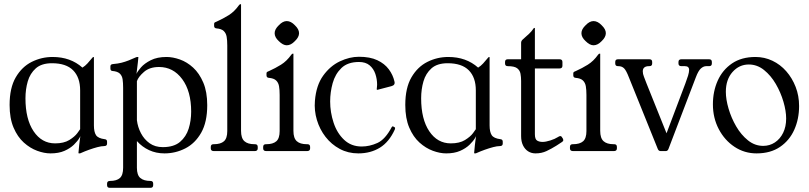

<svg xmlns="http://www.w3.org/2000/svg" viewBox="-20 -724 3875 920"><path d="M364 -291Q364 -353 330.5 -387Q297 -421 229 -421Q179 -421 151.5 -396.5Q124 -372 113 -334Q102 -296 102 -253Q102 -153 141 -95Q180 -37 244 -37Q286 -37 312 -53Q338 -69 350.5 -86Q363 -103 364 -105ZM430 -123Q430 -92 440 -76.5Q450 -61 482 -57Q493 -56 493 -45V-36Q493 -24 479 -24Q466 -24 447 -19Q428 -14 407 -6.5Q386 1 366 10Q365 11 360 11H358Q356 11 356 8Q356 2 359.5 -29Q363 -60 368 -90H373Q371 -81 361.5 -64.5Q352 -48 334 -30.5Q316 -13 288.5 -1Q261 11 222 11Q192 11 158 -1.5Q124 -14 94 -41Q64 -68 45 -112.5Q26 -157 26 -221Q26 -303 55.5 -353.5Q85 -404 132 -427.5Q179 -451 232 -451Q318 -451 375 -400Q388 -408 399 -420Q410 -432 417.5 -441.5Q425 -451 427 -451Q430 -451 430 -449Z M634 -370Q639 -382 655.5 -401Q672 -420 702.5 -435.5Q733 -451 778 -451Q808 -451 842 -439Q876 -427 905.5 -400Q935 -373 954 -328.5Q973 -284 973 -220Q973 -139 944 -88Q915 -37 868 -13Q821 11 768 11Q728 11 694.5 -4.5Q661 -20 636 -48V80Q636 115 652.5 129Q669 143 701 143Q714 143 714 156V163Q714 176 701 176H506Q493 176 493 163V156Q493 143 507 143Q539 143 554.5 129Q570 115 570 80V-303Q570 -327 567.5 -344Q565 -361 554 -371.5Q543 -382 518 -384Q509 -385 509 -396V-406Q509 -416 521 -417Q545 -419 562.5 -423.5Q580 -428 596.5 -434.5Q613 -441 633 -450Q635 -451 637.5 -451Q640 -451 641 -451H642Q643 -451 643 -449Q643 -448 642.5 -444Q642 -440 640.5 -424Q639 -408 634 -370ZM636 -148Q640 -115 655.5 -85.5Q671 -56 697 -37.5Q723 -19 760 -19Q813 -19 842.5 -44Q872 -69 884 -107.5Q896 -146 896 -189Q896 -287 853 -345Q810 -403 742 -403Q697 -403 670 -379.5Q643 -356 636 -335Z M1202 -33Q1215 -33 1215 -20V-13Q1215 0 1200 0H1005Q990 0 990 -13V-20Q990 -33 1003 -33H1005Q1037 -33 1053 -47Q1069 -61 1069 -96V-506Q1069 -531 1066 -548Q1063 -565 1052 -575.5Q1041 -586 1017 -588Q1006 -589 1006 -600V-610Q1006 -615 1010 -617Q1014 -619 1019 -621Q1048 -634 1075.5 -651Q1103 -668 1125 -699Q1129 -704 1132 -704H1133Q1135 -704 1135 -703V-97Q1135 -62 1151 -47.5Q1167 -33 1199 -33Z M1453 -33Q1466 -33 1466 -20V-13Q1466 0 1451 0H1256Q1241 0 1241 -13V-20Q1241 -33 1254 -33H1256Q1288 -33 1304 -47Q1320 -61 1320 -96V-269Q1320 -294 1317 -311Q1314 -328 1303 -338.5Q1292 -349 1268 -351Q1257 -352 1257 -363V-373Q1257 -378 1261 -380Q1265 -382 1270 -384Q1299 -397 1326.5 -414Q1354 -431 1376 -462Q1380 -467 1383 -467H1384Q1386 -467 1386 -466V-97Q1386 -62 1402 -47.5Q1418 -33 1450 -33ZM1354 -623Q1374 -623 1393 -603Q1413 -584 1413 -565Q1413 -546 1393 -527Q1374 -507 1354 -507Q1336 -507 1316 -527Q1296 -545 1296 -565Q1296 -584 1316 -603Q1335 -623 1354 -623Z M1697 11Q1648 11 1608 -10.5Q1568 -32 1540 -68Q1512 -104 1498.5 -149Q1485 -194 1489 -241Q1495 -315 1528.5 -361.5Q1562 -408 1608.5 -430Q1655 -452 1700 -452Q1753 -452 1788 -435.5Q1823 -419 1843 -392Q1863 -365 1870 -334Q1875 -316 1855 -311L1790 -294Q1788 -293 1786.5 -294Q1785 -295 1785 -296Q1785 -298 1786 -305Q1787 -312 1787 -318Q1787 -345 1778.5 -370Q1770 -395 1751 -411Q1732 -427 1700 -427Q1646 -427 1616 -398Q1586 -369 1574 -325.5Q1562 -282 1562 -238Q1562 -186 1578.5 -136Q1595 -86 1629 -54Q1663 -22 1713 -22Q1751 -22 1788.5 -39Q1826 -56 1857 -115Q1860 -120 1864 -118L1871 -114Q1875 -112 1872 -104Q1845 -44 1800.5 -16.5Q1756 11 1697 11Z M2260 -291Q2260 -353 2226.5 -387Q2193 -421 2125 -421Q2075 -421 2047.5 -396.5Q2020 -372 2009 -334Q1998 -296 1998 -253Q1998 -153 2037 -95Q2076 -37 2140 -37Q2182 -37 2208 -53Q2234 -69 2246.5 -86Q2259 -103 2260 -105ZM2326 -123Q2326 -92 2336 -76.5Q2346 -61 2378 -57Q2389 -56 2389 -45V-36Q2389 -24 2375 -24Q2362 -24 2343 -19Q2324 -14 2303 -6.5Q2282 1 2262 10Q2261 11 2256 11H2254Q2252 11 2252 8Q2252 2 2255.5 -29Q2259 -60 2264 -90H2269Q2267 -81 2257.5 -64.5Q2248 -48 2230 -30.5Q2212 -13 2184.5 -1Q2157 11 2118 11Q2088 11 2054 -1.5Q2020 -14 1990 -41Q1960 -68 1941 -112.5Q1922 -157 1922 -221Q1922 -303 1951.5 -353.5Q1981 -404 2028 -427.5Q2075 -451 2128 -451Q2214 -451 2271 -400Q2284 -408 2295 -420Q2306 -432 2313.5 -441.5Q2321 -451 2323 -451Q2326 -451 2326 -449Z M2677 -60Q2679 -56 2679 -52Q2679 -47 2672 -43L2646 -26Q2622 -11 2598.5 0Q2575 11 2546 11Q2526 11 2510.5 1Q2495 -9 2486 -27.5Q2477 -46 2477 -72V-336Q2477 -355 2474 -371Q2471 -387 2458 -397Q2445 -407 2413 -407Q2400 -407 2400 -420V-427Q2400 -440 2413 -440H2477V-519Q2477 -528 2485 -535Q2504 -552 2515 -562Q2526 -572 2537 -588Q2537 -590 2540 -590H2542Q2543 -590 2543 -587V-440H2661Q2675 -440 2675 -427V-409Q2675 -396 2661 -396H2543V-81Q2543 -57 2553.5 -50.5Q2564 -44 2580 -44Q2595 -44 2617 -51Q2639 -58 2653 -67Q2656 -69 2659 -70.5Q2662 -72 2664 -72Q2670 -72 2673 -66Z M2923 -33Q2936 -33 2936 -20V-13Q2936 0 2921 0H2726Q2711 0 2711 -13V-20Q2711 -33 2724 -33H2726Q2758 -33 2774 -47Q2790 -61 2790 -96V-269Q2790 -294 2787 -311Q2784 -328 2773 -338.5Q2762 -349 2738 -351Q2727 -352 2727 -363V-373Q2727 -378 2731 -380Q2735 -382 2740 -384Q2769 -397 2796.5 -414Q2824 -431 2846 -462Q2850 -467 2853 -467H2854Q2856 -467 2856 -466V-97Q2856 -62 2872 -47.5Q2888 -33 2920 -33ZM2824 -623Q2844 -623 2863 -603Q2883 -584 2883 -565Q2883 -546 2863 -527Q2844 -507 2824 -507Q2806 -507 2786 -527Q2766 -545 2766 -565Q2766 -584 2786 -603Q2805 -623 2824 -623Z M3378 -440Q3391 -440 3391 -427V-420Q3391 -407 3378 -407H3364Q3351 -407 3338.5 -396Q3326 -385 3314 -353L3183 -10Q3179 0 3170 0H3146Q3136 0 3132 -10L2994 -352Q2981 -386 2970.5 -396.5Q2960 -407 2943 -407H2941Q2928 -407 2928 -420V-427Q2928 -440 2941 -440H3092Q3105 -440 3105 -427V-420Q3105 -407 3092 -407H3090Q3060 -407 3060 -382Q3060 -370 3065.5 -356.5Q3071 -343 3078 -324L3186 -55L3162 -54L3264 -324Q3272 -345 3277 -361.5Q3282 -378 3282 -389Q3282 -407 3262 -407H3245Q3231 -407 3231 -420V-427Q3231 -440 3245 -440Z M3605 11Q3547 11 3499.5 -20.5Q3452 -52 3424 -105.5Q3396 -159 3396 -224Q3396 -286 3419 -337.5Q3442 -389 3487.5 -420Q3533 -451 3600 -451Q3643 -451 3681 -433Q3719 -415 3747.5 -382.5Q3776 -350 3792.5 -307.5Q3809 -265 3809 -216Q3809 -154 3786 -102.5Q3763 -51 3717.5 -20Q3672 11 3605 11ZM3637 -25Q3668 -25 3693 -41.5Q3718 -58 3732.5 -87.5Q3747 -117 3747 -156Q3747 -192 3734 -236.5Q3721 -281 3697.5 -321.5Q3674 -362 3641 -388.5Q3608 -415 3568 -415Q3522 -415 3490 -379Q3458 -343 3458 -284Q3458 -248 3471 -203.5Q3484 -159 3507.5 -118.5Q3531 -78 3564 -51.5Q3597 -25 3637 -25Z"/></svg>

Font: Young Serif Light
Style: Regular
Weight: 300
Designer: Bastien Sozeau
Foundry: NBR — Bastien Sozeau
Version: Version 5.001